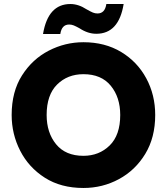

<svg xmlns="http://www.w3.org/2000/svg" viewBox="-20 -928 829 955"><path d="M38 0ZM38 0ZM395 7Q283 7 203 -44Q123 -95 80.5 -178Q38 -261 38 -356Q38 -472 89.5 -553Q141 -634 222.5 -676Q304 -718 395 -718Q502 -718 582.5 -669.5Q663 -621 707.5 -538.5Q752 -456 752 -356Q752 -244 702.5 -162.5Q653 -81 571.5 -37Q490 7 395 7ZM395 -153Q473 -153 525.5 -204.5Q578 -256 578 -356Q578 -444 531 -501.5Q484 -559 395 -559Q316 -559 264 -507.5Q212 -456 212 -356Q212 -268 259 -210.5Q306 -153 395 -153ZM280 -759H194Q219 -908 330 -908Q370 -908 410 -882Q431 -870 442 -865.5Q453 -861 465 -861Q502 -861 509 -908H595Q571 -760 459 -760Q417 -760 376 -787Q358 -797 347 -801.5Q336 -806 324 -806Q287 -806 280 -759Z"/></svg>

Font: Ulagadi Sans
Style: Bold
Weight: 700
Designer: Ninad Kale (Devanagari), Jonny Pinhorn (Latin)
Foundry: Indian Type Foundry
Version: Version 3.01;March 29, 2020;FontCreator 12.0.0.2522 64-bit; 